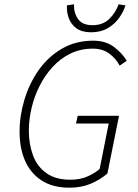

<svg xmlns="http://www.w3.org/2000/svg" viewBox="-20 -860 640 892"><path d="M303 12Q225 12 173.5 -21.5Q122 -55 96.5 -113Q71 -171 71 -248Q71 -322 93.5 -397Q116 -472 159.5 -534Q203 -596 267 -633.5Q331 -671 413 -671Q470 -671 508 -643Q546 -615 569 -578L536 -555Q518 -589 487 -611.5Q456 -634 411 -634Q354 -634 307 -611Q260 -588 224 -548.5Q188 -509 163.5 -460Q139 -411 126.5 -357.5Q114 -304 114 -254Q114 -191 133 -139Q152 -87 195 -56Q238 -25 307 -25Q352 -25 386 -40Q420 -55 443 -75L485 -286H333L341 -322H533L479 -54Q444 -24 400.5 -6Q357 12 303 12ZM403 -710Q360 -710 334.5 -729Q309 -748 299 -777Q289 -806 291 -835L324 -840Q322 -802 342 -772.5Q362 -743 410 -743Q458 -743 488 -772.5Q518 -802 531 -840L563 -835Q554 -806 533.5 -777Q513 -748 480.5 -729Q448 -710 403 -710Z"/></svg>

Font: Source Code Pro ExtraLight Light
Style: Italic
Weight: 300
Italic angle: -11°
Monospace: yes
Version: Version 1.016;hotconv 1.0.116;makeotfexe 2.5.65601